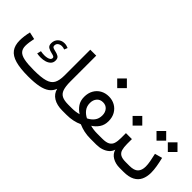

<svg xmlns="http://www.w3.org/2000/svg" viewBox="19 -1387 2046 2046"><g transform="rotate(45 1042.0 -364.5)"><path d="M336.4 -236.6Q370.8 -236.6 401.6 -246.1Q432.4 -255.6 451.8 -275.6Q471.2 -295.7 471.2 -327.4Q471.2 -362.3 449.7 -375.4Q428.2 -388.4 399.7 -394.3Q379.2 -398.7 363.4 -405.2Q347.7 -411.6 347.7 -430.4Q347.7 -456.8 366.8 -470.1Q386 -483.4 411.1 -483.4Q422.6 -483.4 432.7 -481Q442.9 -478.5 451.9 -474.6L466.8 -511.7Q452.9 -517.8 438.4 -521.5Q423.8 -525.1 408.4 -525.1Q364.3 -525.1 335.4 -497.1Q306.6 -469 306.6 -424.1Q306.6 -386.2 331.2 -372.6Q355.7 -358.9 384.3 -352.8Q402.6 -349.1 416.5 -343.1Q430.4 -337.2 430.4 -324.5Q430.4 -307.9 417.6 -298.5Q404.8 -289.1 385.4 -285.2Q366 -281.2 346.2 -281.2Q330.8 -281.2 315.8 -282.8Q300.8 -284.4 290 -286.9L278.3 -242.2Q292.2 -239.3 307 -237.9Q321.8 -236.6 336.4 -236.6ZM740 -281.2V-669.9H650.4V-281.2Q650.4 -206.1 627.6 -164.6Q604.7 -123 546.3 -106.4Q487.8 -89.8 380.9 -89.8Q285.9 -89.8 231.6 -101.2Q177.2 -112.5 154.4 -139.2Q131.6 -165.8 131.6 -211.2Q131.6 -233.4 135.7 -264.5Q139.9 -295.7 147 -327.4L65.9 -345.5Q57.4 -310.8 52.6 -274.4Q47.9 -238 47.9 -208Q47.9 -133.5 81.4 -87.8Q115 -42 188.8 -21Q262.7 0 383.1 0Q478.3 0 541.4 -12.8Q604.5 -25.6 641.7 -53.2Q679 -80.8 695.6 -125.5Q710.4 -65.2 763.2 -32.6Q815.9 0 898.9 0H899.4V-89.8H898.9Q837.9 -89.8 803.2 -106.9Q768.6 -124 754.3 -165.8Q740 -207.5 740 -281.2Z M1069.8 -656.2 1142.8 -583.5 1215.6 -656.2 1142.8 -729.2ZM959 -268.6Q959 -210 987.1 -169.4Q1015.1 -128.9 1056.4 -103.5Q1031.7 -96.7 1006.1 -93.3Q980.5 -89.8 952.4 -89.8H899.4Q891.1 -89.8 887.6 -80.2Q884 -70.6 884 -44.9Q884 -19.3 887.6 -9.6Q891.1 0 899.4 0H961.4Q1011.5 0 1055.8 -9.3Q1100.1 -18.6 1141.6 -36.9Q1183.1 -18.6 1227.2 -9.3Q1271.2 0 1320.3 0H1387V-89.8H1331.8Q1304.7 -89.8 1279.1 -93.3Q1253.4 -96.7 1230.2 -103.5Q1271.5 -129.2 1299.4 -170.2Q1327.4 -211.2 1327.4 -269.5Q1327.4 -327.1 1302.9 -369.5Q1278.3 -411.9 1236.8 -435.2Q1195.3 -458.5 1143.3 -458.5Q1090.6 -458.5 1049 -435.1Q1007.3 -411.6 983.2 -369Q959 -326.4 959 -268.6ZM1142.8 -127.4Q1101.1 -148.2 1075 -182.5Q1048.8 -216.8 1048.8 -265.6Q1048.8 -311.5 1074.1 -340.9Q1099.4 -370.4 1143.3 -370.4Q1186.5 -370.4 1211.8 -340.8Q1237.1 -311.3 1237.1 -265.6Q1237.1 -216.3 1211.4 -182.3Q1185.8 -148.2 1142.8 -127.4Z M1637.7 -237.1V-310.1H1547.6V-237.1Q1547.6 -188 1537.5 -155.3Q1527.3 -122.6 1498 -106.2Q1468.8 -89.8 1411.1 -89.8H1387.2Q1378.9 -89.8 1375.5 -80.2Q1372.1 -70.6 1372.1 -44.9Q1372.1 -19.3 1375.5 -9.6Q1378.9 0 1387.2 0H1411.1Q1453.4 0 1491 -12.1Q1528.6 -24.2 1555.4 -47.7Q1582.3 -71.3 1592 -105Q1606.4 -54.4 1653.3 -27.2Q1700.2 0 1762.2 0H1797.1V-89.8H1763.7Q1710.4 -89.8 1683.3 -106Q1656.2 -122.1 1647 -154.9Q1637.7 -187.7 1637.7 -237.1ZM1468.5 -489.5 1541.5 -416.7 1614.3 -489.5 1541.5 -562.5Z M2006.8 -396 1922.4 -372.8Q1933.8 -323.2 1941.5 -281.9Q1949.2 -240.5 1949.2 -208Q1949.2 -150.6 1919.8 -120.2Q1890.4 -89.8 1821 -89.8H1796.9Q1788.6 -89.8 1785.2 -80.2Q1781.7 -70.6 1781.7 -44.9Q1781.7 -19.3 1785.2 -9.6Q1788.6 0 1796.9 0H1821Q1898.4 0 1945.8 -24.8Q1993.2 -49.6 2014.8 -95.1Q2036.4 -140.6 2036.4 -201.9Q2036.4 -243.9 2028.2 -292.7Q2020 -341.6 2006.8 -396ZM1932.4 -556.4 2005.4 -483.6 2078.1 -556.4 2005.4 -629.4ZM1762 -556.4 1835 -483.6 1907.7 -556.4 1835 -629.4Z"/></g></svg>

Font: Estedad-FD-VF Thin
Style: Regular
Weight: 100
Designer: Amin Abedi
Version: Version 5.0